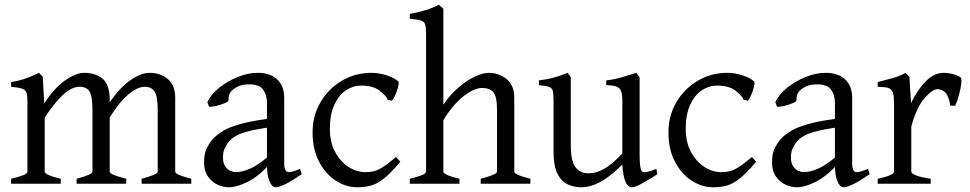

<svg xmlns="http://www.w3.org/2000/svg" viewBox="-20 -777 4101 812"><path d="M579 0V-21Q647 -39 647 -51V-310Q647 -369 634 -389.5Q621 -410 592 -410Q560 -410 520.5 -375.5Q481 -341 444 -280V-51Q444 -45 459.5 -38Q475 -31 514 -21V0H304V-21Q371 -39 371 -51V-310Q371 -369 359 -389.5Q347 -410 316 -410Q283 -410 246.5 -376Q210 -342 169 -280V-51Q169 -44 187.5 -36Q206 -28 237 -21V0H27V-21Q60 -29 78 -36Q96 -43 96 -51V-348Q96 -373 92 -385Q88 -397 73.5 -402Q59 -407 27 -410V-430Q64 -436 91 -446Q118 -456 145 -469L161 -452L167 -340Q210 -405 255.5 -437Q301 -469 336 -469Q383 -469 413.5 -444.5Q444 -420 444 -354V-344Q485 -405 530.5 -437Q576 -469 612 -469Q658 -469 689.5 -443Q721 -417 721 -362V-51Q721 -45 736 -38Q751 -31 789 -21V0Z M1256 -40Q1215 -12 1187.5 1.5Q1160 15 1147 15Q1130 15 1119.5 -11Q1109 -37 1109 -80V-343Q1109 -376 1092 -399Q1075 -422 1027 -420Q995 -420 969.5 -401.5Q944 -383 947 -354Q948 -348 930 -340.5Q912 -333 892 -328.5Q872 -324 864 -326L857 -345Q872 -378 907 -406Q942 -434 985.5 -451.5Q1029 -469 1070 -469Q1123 -469 1152.5 -441Q1182 -413 1182 -362V-87Q1182 -49 1201 -49Q1208 -49 1219 -52Q1230 -55 1249 -63ZM1114 -238Q1057 -229 1025.5 -220.5Q994 -212 978 -202.5Q962 -193 951 -182Q940 -169 931.5 -152Q923 -135 923 -112Q923 -86 933 -72.5Q943 -59 955.5 -54Q968 -49 976 -49Q1006 -49 1040.5 -65Q1075 -81 1114 -115L1117 -79Q1072 -30 1026.5 -7.5Q981 15 948 15Q924 15 900 4Q876 -7 859.5 -30.5Q843 -54 843 -91Q843 -129 856 -153.5Q869 -178 887 -196Q904 -212 927 -225.5Q950 -239 993 -251.5Q1036 -264 1114 -275Z M1673 -93Q1631 -43 1601.5 -20.5Q1572 2 1546.5 8.5Q1521 15 1491 15Q1443 15 1400 -13Q1357 -41 1329.5 -93Q1302 -145 1302 -217Q1302 -287 1335 -344Q1368 -401 1425 -435Q1482 -469 1551 -469Q1583 -469 1616.5 -458Q1650 -447 1666 -431Q1667 -423 1663 -407.5Q1659 -392 1652 -375.5Q1645 -359 1638 -351L1620 -355Q1613 -372 1585.5 -393.5Q1558 -415 1507 -415Q1473 -415 1443 -395Q1413 -375 1394 -334Q1375 -293 1375 -232Q1375 -177 1396.5 -136Q1418 -95 1452.5 -72Q1487 -49 1526 -49Q1544 -49 1560 -52.5Q1576 -56 1597 -69Q1618 -82 1655 -113Z M2013 0V-21Q2082 -39 2082 -51V-310Q2082 -369 2066.5 -387Q2051 -405 2019 -405Q1986 -405 1941.5 -371Q1897 -337 1855 -269V-51Q1855 -44 1873.5 -36Q1892 -28 1923 -21V0H1713V-21Q1746 -29 1764 -36Q1782 -43 1782 -51V-634Q1782 -661 1778 -673.5Q1774 -686 1759.5 -690.5Q1745 -695 1713 -698V-718Q1754 -726 1781.5 -734.5Q1809 -743 1836 -757L1855 -740V-334Q1883 -376 1918.5 -406.5Q1954 -437 1988 -453Q2022 -469 2047 -469Q2089 -469 2122 -443Q2155 -417 2155 -362V-51Q2155 -45 2170 -38Q2185 -31 2223 -21V0Z M2760 -40Q2724 -17 2695 -1Q2666 15 2653 15Q2636 15 2625.5 -8Q2615 -31 2612 -81Q2571 -41 2540 -20.5Q2509 0 2484 7.5Q2459 15 2437 15Q2407 15 2380.5 2.5Q2354 -10 2337.5 -42.5Q2321 -75 2321 -137V-348Q2321 -379 2318 -392Q2315 -405 2302 -409.5Q2289 -414 2259 -417V-437Q2294 -441 2321 -448.5Q2348 -456 2381 -469L2394 -450V-163Q2394 -95 2414 -69.5Q2434 -44 2469 -44Q2501 -44 2535 -63Q2569 -82 2612 -128V-348Q2612 -377 2607 -391Q2602 -405 2588 -410.5Q2574 -416 2544 -417V-437Q2579 -441 2611 -450.5Q2643 -460 2671 -469L2685 -450V-124Q2685 -95 2687.5 -75.5Q2690 -56 2696 -51Q2702 -47 2716 -49.5Q2730 -52 2756 -63Z M3178 -93Q3136 -43 3106.5 -20.5Q3077 2 3051.5 8.5Q3026 15 2996 15Q2948 15 2905 -13Q2862 -41 2834.5 -93Q2807 -145 2807 -217Q2807 -287 2840 -344Q2873 -401 2930 -435Q2987 -469 3056 -469Q3088 -469 3121.5 -458Q3155 -447 3171 -431Q3172 -423 3168 -407.5Q3164 -392 3157 -375.5Q3150 -359 3143 -351L3125 -355Q3118 -372 3090.5 -393.5Q3063 -415 3012 -415Q2978 -415 2948 -395Q2918 -375 2899 -334Q2880 -293 2880 -232Q2880 -177 2901.5 -136Q2923 -95 2957.5 -72Q2992 -49 3031 -49Q3049 -49 3065 -52.5Q3081 -56 3102 -69Q3123 -82 3160 -113Z M3658 -40Q3617 -12 3589.5 1.5Q3562 15 3549 15Q3532 15 3521.5 -11Q3511 -37 3511 -80V-343Q3511 -376 3494 -399Q3477 -422 3429 -420Q3397 -420 3371.5 -401.5Q3346 -383 3349 -354Q3350 -348 3332 -340.5Q3314 -333 3294 -328.5Q3274 -324 3266 -326L3259 -345Q3274 -378 3309 -406Q3344 -434 3387.5 -451.5Q3431 -469 3472 -469Q3525 -469 3554.5 -441Q3584 -413 3584 -362V-87Q3584 -49 3603 -49Q3610 -49 3621 -52Q3632 -55 3651 -63ZM3516 -238Q3459 -229 3427.5 -220.5Q3396 -212 3380 -202.5Q3364 -193 3353 -182Q3342 -169 3333.5 -152Q3325 -135 3325 -112Q3325 -86 3335 -72.5Q3345 -59 3357.5 -54Q3370 -49 3378 -49Q3408 -49 3442.5 -65Q3477 -81 3516 -115L3519 -79Q3474 -30 3428.5 -7.5Q3383 15 3350 15Q3326 15 3302 4Q3278 -7 3261.5 -30.5Q3245 -54 3245 -91Q3245 -129 3258 -153.5Q3271 -178 3289 -196Q3306 -212 3329 -225.5Q3352 -239 3395 -251.5Q3438 -264 3516 -275Z M4020 -330H3999Q3993 -370 3978.5 -385Q3964 -400 3945 -400Q3924 -400 3890.5 -362.5Q3857 -325 3834 -242V-51Q3834 -44 3852 -36Q3870 -28 3916 -21V0H3692V-21Q3725 -28 3743 -35.5Q3761 -43 3761 -51V-335Q3761 -367 3757.5 -380Q3754 -393 3749 -397Q3743 -404 3731.5 -406.5Q3720 -409 3692 -410V-430Q3724 -438 3754.5 -446.5Q3785 -455 3810 -469L3826 -452L3833 -341Q3859 -396 3894.5 -432.5Q3930 -469 3972 -469Q3987 -469 4005 -465Q4023 -461 4041 -451Q4048 -447 4045.5 -424.5Q4043 -402 4035.5 -375Q4028 -348 4020 -330Z"/></svg>

Font: ChillKai
Style: Regular
Weight: 400
Designer: ChillType
Foundry: 寒蝉字型
Version: Version 2.000